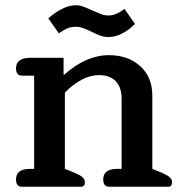

<svg xmlns="http://www.w3.org/2000/svg" viewBox="-20 -711 691 731"><path d="M329 -590Q310 -599 296.5 -604Q283 -609 268 -609Q250 -609 236 -603Q222 -597 204 -584L164 -641Q188 -663 216 -677Q244 -691 268 -691Q283 -691 296.5 -686Q310 -681 332 -671Q355 -661 367 -656.5Q379 -652 393 -652Q421 -652 454 -677L494 -620Q470 -596 444 -583Q418 -570 394 -570Q378 -570 363 -575Q348 -580 329 -590ZM64 0Q41 0 41 -28Q41 -68 94 -68H110V-423H64Q41 -423 41 -451Q41 -471 55 -481Q69 -491 94 -491H222V-427H225Q308 -501 395 -501Q467 -501 513.5 -459.5Q560 -418 560 -346V-68L599 -52Q619 -43 627 -35.5Q635 -28 635 -17Q635 0 620 0H396Q373 0 373 -28Q373 -68 426 -68H443V-336Q443 -378 421 -401.5Q399 -425 356 -425Q323 -425 289 -406.5Q255 -388 227 -358V-68L267 -52Q287 -43 295 -35.5Q303 -28 303 -17Q303 0 288 0Z"/></svg>

Font: Maitree Semibold
Style: Regular
Weight: 600
Designer: CadsonDemak Team
Foundry: CadsonDemak
Version: Version 1.010